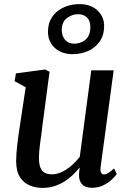

<svg xmlns="http://www.w3.org/2000/svg" viewBox="-20 -904 630 934"><path d="M187 10Q153.5 10 124.5 -2Q95.5 -14 77.2 -42Q59 -70 58.5 -119.5Q58.5 -136.5 60 -157.5Q61.5 -178.5 64.2 -201.8Q67 -225 70.2 -248.5Q73.5 -272 77 -294L105 -479.5L51 -509L57.5 -547L199.5 -566L221 -555L186 -290Q184 -268.5 181 -247.8Q178 -227 175.2 -207.5Q172.5 -188 171 -170Q169.5 -152 169.5 -136.5Q169.5 -105 177 -87.5Q184.5 -70 198.5 -63Q212.5 -56 232.5 -56Q257.5 -56 282.8 -68.5Q308 -81 330 -100.5Q352 -120 368 -141L424 -562H533L469.5 -92Q467 -73 471.8 -64.2Q476.5 -55.5 485 -55.5Q494.5 -55.5 505.8 -62Q517 -68.5 535 -84.5L548 -57.5Q543.5 -50 527.2 -33.8Q511 -17.5 485.5 -4Q460 9.5 428 9.5Q395.5 9.5 379.8 -7Q364 -23.5 364.5 -51Q364.5 -53 364.5 -57Q364.5 -61 365 -66Q365.5 -71 366.2 -76.5Q367 -82 367.5 -86.5L366 -87.5Q351.5 -69.5 333.5 -52.2Q315.5 -35 293.2 -21Q271 -7 244.5 1.5Q218 10 187 10ZM335 -640.5Q279 -640.5 246.2 -671.2Q213.5 -702 213.5 -749Q213.5 -785.5 227.5 -811.2Q241.5 -837 264.5 -853.2Q287.5 -869.5 314 -876.8Q340.5 -884 365.5 -884Q422 -884 454.2 -853Q486.5 -822 486.5 -779Q486.5 -731.5 464 -700.8Q441.5 -670 407 -655.2Q372.5 -640.5 335 -640.5ZM340.5 -691.5Q358.5 -691.5 376.8 -698.8Q395 -706 407.2 -723.8Q419.5 -741.5 419.5 -772Q419.5 -803.5 403 -819.2Q386.5 -835 358.5 -835Q331.5 -835 306 -816.5Q280.5 -798 280.5 -756.5Q280.5 -730 296.2 -710.8Q312 -691.5 340.5 -691.5Z"/></svg>

Font: Merriweather 20pt Medium
Style: Italic
Weight: 500
Italic angle: -7.8°
Version: Version 2.101